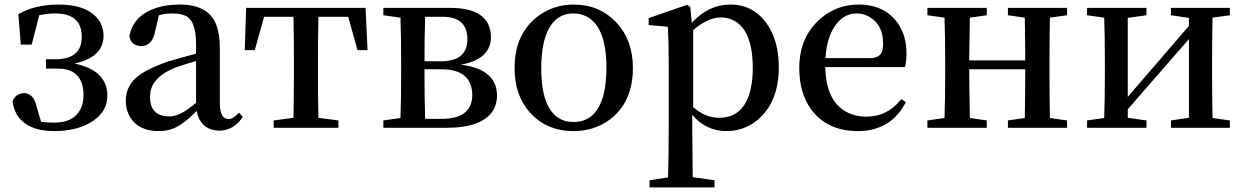

<svg xmlns="http://www.w3.org/2000/svg" viewBox="-20 -561 5464 843"><path d="M71.3 -365.2 60.5 -499Q133.8 -541 238.3 -541Q363.3 -541 413.1 -473.6Q434.6 -442.4 434.6 -404.3Q434.6 -309.6 307.6 -282.2Q306.6 -282.2 305.7 -282.2Q443.4 -254.9 451.2 -151.4Q451.2 -145.5 451.2 -140.6Q451.2 -64.5 373 -20.5Q310.5 14.6 217.8 14.6Q98.6 14.6 53.7 -58.6Q39.1 -85 35.2 -116.2Q48.8 -151.4 87.9 -152.3Q127.9 -149.4 140.6 -93.8L160.2 -26.4Q183.6 -22.5 217.8 -22.5Q310.5 -22.5 337.9 -91.8Q346.7 -115.2 346.7 -142.6Q346.7 -247.1 254.9 -258.8Q243.2 -259.8 232.4 -259.8H181.6V-300.8H227.5Q339.8 -302.7 338.9 -400.4Q338.9 -491.2 245.1 -501Q234.4 -502 223.6 -502Q186.5 -502 152.3 -494.1L119.1 -365.2Z M840.8 -109.4V-293Q796.9 -281.2 749 -263.7Q648.4 -223.6 639.6 -151.4Q638.7 -142.6 638.7 -134.8Q638.7 -60.5 705.1 -50.8Q714.8 -49.8 723.6 -49.8Q761.7 -49.8 810.5 -85.9Q824.2 -95.7 840.8 -109.4ZM1029.3 -66.4 1045.9 -47.9Q1007.8 10.7 945.3 12.7Q872.1 12.7 848.6 -53.7Q845.7 -63.5 843.8 -74.2Q780.3 -9.8 736.3 4.9Q709 14.6 676.8 14.6Q588.9 14.6 550.8 -46.9Q532.2 -78.1 532.2 -119.1Q532.2 -191.4 598.6 -236.3Q641.6 -264.6 720.7 -292Q820.3 -320.3 840.8 -325.2V-366.2Q840.8 -464.8 799.8 -489.3Q776.4 -502 736.3 -502Q707 -502 677.7 -494.1L660.2 -419.9Q647.5 -359.4 600.6 -358.4Q554.7 -360.4 547.9 -402.3Q565.4 -493.2 666 -526.4Q711.9 -541 768.6 -541Q894.5 -541 928.7 -454.1Q945.3 -413.1 945.3 -349.6V-103.5Q946.3 -39.1 983.4 -38.1Q1005.9 -39.1 1029.3 -66.4Z M1508.8 -487.3H1377.9Q1376 -376 1376 -293.9V-232.4Q1376 -155.3 1377.9 -43.9L1465.8 -32.2V0H1181.6V-32.2L1268.6 -43.9Q1270.5 -155.3 1270.5 -232.4V-293.9Q1270.5 -376 1268.6 -487.3H1139.6L1098.6 -340.8H1054.7L1060.5 -526.4H1585L1593.8 -340.8H1549.8Z M1846.7 -39.1H1923.8Q2052.7 -41 2053.7 -144.5Q2051.8 -255.9 1919.9 -256.8H1843.8V-232.4Q1843.8 -122.1 1846.7 -39.1ZM1925.8 -487.3H1846.7Q1843.8 -407.2 1843.8 -292H1916Q2020.5 -292 2031.2 -371.1Q2032.2 -380.9 2032.2 -391.6Q2030.3 -486.3 1925.8 -487.3ZM1663.1 -526.4H1956.1Q2109.4 -526.4 2131.8 -430.7Q2135.7 -415 2135.7 -399.4Q2135.7 -300.8 2003.9 -277.3Q2002.9 -277.3 2002 -277.3Q2161.1 -257.8 2162.1 -142.6Q2162.1 -46.9 2054.7 -13.7Q2007.8 0 1943.4 0H1663.1V-32.2L1738.3 -43Q1741.2 -127 1741.2 -232.4V-293.9Q1741.2 -400.4 1738.3 -483.4L1663.1 -494.1Z M2499 14.6Q2377.9 14.6 2303.7 -70.3Q2239.3 -144.5 2239.3 -262.7Q2239.3 -410.2 2339.8 -488.3Q2409.2 -541 2499 -541Q2612.3 -541 2686.5 -461.9Q2758.8 -384.8 2758.8 -262.7Q2758.8 -111.3 2656.2 -35.2Q2587.9 14.6 2499 14.6ZM2499 -25.4Q2599.6 -25.4 2630.9 -149.4Q2642.6 -198.2 2642.6 -261.7Q2642.6 -447.3 2551.8 -490.2Q2527.3 -502 2499 -502Q2395.5 -502 2366.2 -368.2Q2356.4 -321.3 2356.4 -261.7Q2356.4 -54.7 2467.8 -28.3Q2483.4 -25.4 2499 -25.4Z M3023.4 -428.7V-90.8Q3076.2 -43.9 3136.7 -43.9Q3247.1 -43.9 3275.4 -168.9Q3285.2 -210 3285.2 -260.7Q3285.2 -434.6 3194.3 -474.6Q3170.9 -484.4 3144.5 -484.4Q3085.9 -483.4 3023.4 -428.7ZM3010.7 -530.3 3017.6 -460.9Q3090.8 -541 3186.5 -541Q3291 -541 3350.6 -451.2Q3399.4 -377.9 3399.4 -265.6Q3399.4 -116.2 3310.5 -38.1Q3250 14.6 3168.9 14.6Q3079.1 13.7 3019.5 -56.6V23.4Q3019.5 83 3021.5 216.8L3117.2 230.5V261.7H2832V230.5L2913.1 217.8Q2916 118.2 2916 24.4V-294.9Q2916 -382.8 2912.1 -443.4L2828.1 -451.2V-481.4L2997.1 -540Z M3604.5 -305.7H3800.8Q3848.6 -305.7 3855.5 -345.7Q3857.4 -356.4 3857.4 -371.1Q3857.4 -446.3 3804.7 -482.4Q3776.4 -502 3742.2 -502Q3673.8 -502 3634.8 -428.7Q3608.4 -378.9 3604.5 -305.7ZM3953.1 -266.6H3603.5Q3606.4 -108.4 3709 -63.5Q3743.2 -48.8 3784.2 -48.8Q3873 -48.8 3932.6 -120.1Q3935.5 -123 3937.5 -126L3957 -112.3Q3901.4 -2.9 3782.2 12.7Q3764.6 14.6 3747.1 14.6Q3609.4 14.6 3539.1 -84Q3489.3 -155.3 3489.3 -261.7Q3489.3 -400.4 3584 -480.5Q3655.3 -541 3749 -541Q3864.3 -541 3922.9 -458Q3960 -403.3 3960 -328.1Q3960 -288.1 3953.1 -266.6Z M4665 -494.1 4589.8 -483.4Q4587.9 -372.1 4587.9 -293.9V-232.4Q4587.9 -154.3 4589.8 -43L4665 -32.2V0H4405.3V-32.2L4479.5 -43Q4481.4 -154.3 4481.4 -256.8H4235.4Q4235.4 -208 4238.3 -43L4312.5 -32.2V0H4051.8V-32.2L4127 -43Q4129.9 -127 4129.9 -232.4V-293.9Q4129.9 -400.4 4127 -483.4L4051.8 -494.1V-526.4H4312.5V-494.1L4238.3 -483.4Q4235.4 -322.3 4235.4 -295.9H4481.4Q4481.4 -376 4479.5 -483.4L4405.3 -494.1V-526.4H4665Z M5379.9 -494.1 5303.7 -483.4Q5301.8 -372.1 5301.8 -293.9V-232.4Q5301.8 -154.3 5303.7 -43L5379.9 -32.2V0H5121.1V-32.2L5200.2 -43.9V-389.6L4931.6 -81.1V-43.9L5013.7 -32.2V0H4752.9V-32.2L4828.1 -43Q4831.1 -127 4831.1 -232.4V-293.9Q4831.1 -400.4 4828.1 -483.4L4752.9 -494.1V-526.4H5013.7V-494.1L4931.6 -482.4V-135.7L5200.2 -447.3V-482.4L5121.1 -494.1V-526.4H5379.9Z"/></svg>

Font: GenYoMin JP SemiBold
Style: Regular
Weight: 600
Version: Version 1.001;PS 1;hotconv 16.6.51;makeotf.lib2.5.65220 DEVE